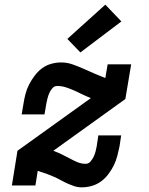

<svg xmlns="http://www.w3.org/2000/svg" viewBox="-20 -796 640 824"><path d="M331 8Q314 8 299 3Q284 -2 269.5 -8.5Q255 -15 241.5 -22.5Q228 -30 213.5 -36.5Q199 -43 184 -48.5Q169 -54 153 -59L142 -63L132 0H31L55 -149L370 -375Q352 -382 334.5 -390.5Q317 -399 299.5 -407Q282 -415 263.5 -421Q245 -427 225 -427Q213 -427 204.5 -417Q196 -407 191.5 -396.5Q187 -386 184 -374.5Q181 -363 179 -352L171 -305H73L81 -352Q84 -372 89.5 -393Q95 -414 105 -433.5Q115 -453 129 -471.5Q143 -490 160.5 -503Q178 -516 199.5 -522Q221 -528 242 -528Q268 -528 292 -519.5Q316 -511 339.5 -500.5Q363 -490 386 -480Q409 -470 432 -461L442 -520H543L518 -371L209 -149Q227 -142 244 -134Q261 -126 277.5 -117Q294 -108 311 -100.5Q328 -93 348 -93Q360 -93 368.5 -103Q377 -113 382 -123.5Q387 -134 390 -145.5Q393 -157 395 -168L402 -215H500L493 -168Q489 -148 483.5 -127Q478 -106 468.5 -86.5Q459 -67 445 -48.5Q431 -30 413 -17Q395 -4 373.5 2Q352 8 331 8ZM325 -571 269 -629 432 -776 501 -704Z"/></svg>

Font: Iosevka HT Extended
Style: Bold Italic
Weight: 700
Width: 7
Italic angle: -9°
Monospace: yes
Designer: Belleve Invis
Foundry: Belleve Invis
Version: Version 32.3.0; ttfautohint (v1.8.4)